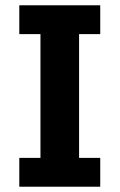

<svg xmlns="http://www.w3.org/2000/svg" viewBox="-20 -706 452 726"><path d="M53 0V-109H133V-577H53V-686H359V-577H279V-109H359V0Z"/></svg>

Font: Chivo Medium SemiBold
Style: Regular
Weight: 600
Version: Version 2.002